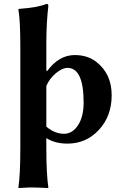

<svg xmlns="http://www.w3.org/2000/svg" viewBox="-20 -718 628 973"><path d="M214.8 -18.1V32.2Q214.8 165 225.1 231.9L223.1 234.9Q166 231.9 131.8 231.9Q131.8 231.9 74.2 234.9L73.2 231.9Q83 168.9 83 32.2V-481.9Q83 -614.7 73.2 -669.9L75.2 -672.9Q171.4 -679.7 215.8 -698.2Q224.6 -698.2 225.1 -688Q215.3 -607.9 214.8 -500V-401.9V-360.8L219.2 -357.9Q278.3 -439 358.9 -439Q424.8 -439 470.2 -402.8Q546.4 -341.8 545.9 -234.9Q545.9 -129.9 481.4 -60.1Q417 9.8 321.8 9.8Q258.8 9.8 214.8 -18.1ZM214.8 -282.2V-76.2Q257.8 -40 304.2 -40Q347.2 -40 375.5 -83.5Q403.8 -127 403.8 -198.2Q403.8 -374 321.8 -374Q295.9 -374 263.4 -347.2Q231 -320.3 214.8 -282.2Z"/></svg>

Font: Linux Biolinum O
Style: Bold
Weight: 700
Designer: Philipp H. Poll
Foundry: Philipp H. Poll
Version: Version 1.3.2